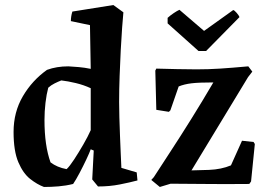

<svg xmlns="http://www.w3.org/2000/svg" viewBox="-20 -732 1070 764"><path d="M155 12Q128 2 100 -20Q72 -42 53 -86.5Q34 -131 34 -207Q34 -286 71 -349Q108 -412 167 -454Q205 -468 252 -468Q271 -467 294 -465Q317 -463 341 -458L338 -632L262 -648Q262 -667 268 -686L431 -712L471 -683Q469 -662 466 -622.5Q463 -583 460.5 -533Q458 -483 456 -429.5Q454 -376 454 -326Q454 -300 455 -264.5Q456 -229 457.5 -191Q459 -153 460.5 -119.5Q462 -86 463 -64L524 -46L527 -14Q497 -6 456.5 2Q416 10 370 10L347 -18L353 -133L341 -138Q336 -124 323.5 -97.5Q311 -71 296.5 -43.5Q282 -16 271 0Q243 7 213.5 9.5Q184 12 155 12ZM245 -59Q257 -70 275 -97.5Q293 -125 311.5 -157Q330 -189 341 -214V-381Q313 -394 281.5 -401.5Q250 -409 224 -412Q211 -407 197 -400Q183 -393 172 -383Q165 -357 161 -323Q157 -289 157 -254Q157 -153 181 -86Q207 -66 245 -59ZM616 12 582 -16 592 -27Q619 -69 658 -128.5Q697 -188 741 -258.5Q785 -329 829 -404Q771 -404 742 -400.5Q713 -397 691 -388L658 -293L652 -287L602 -295L598 -451L602 -459Q646 -458 684 -457Q722 -456 762 -456Q809 -456 855.5 -459Q902 -462 968 -468L984 -447L967 -425L742 -54L812 -56Q861 -58 899 -74L943 -172L989 -167L994 -159L979 -10L972 0Q872 1 791 0Q710 -1 659 -1ZM770 -529 647 -639V-661Q658 -671 671.5 -680Q685 -689 694 -693L792 -609L908 -692Q913 -691 922 -680.5Q931 -670 933 -664L800 -529Z"/></svg>

Font: Labrada SemiBold
Style: Regular
Weight: 600
Designer: Mercedes Jáuregui
Foundry: Omnibus-Type Team
Version: Version 1.000; ttfautohint (v1.8.4.7-5d5b)